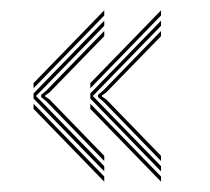

<svg xmlns="http://www.w3.org/2000/svg" viewBox="-20 -495 407 372"><path d="M182 -163 45 -304V-314L182 -455V-445L49.8 -309L182 -173ZM182 -143 45 -284V-294L182 -153ZM182 -183 69.5 -299 59.8 -306.8V-311.2L69.5 -319.2L182 -435V-425L75.8 -315.8L67.5 -310V-308L75.8 -302.5L182 -193ZM45 -324V-334L182 -475V-465ZM292 -163 155 -304V-314L292 -455V-445L159.8 -309L292 -173ZM292 -143 155 -284V-294L292 -153ZM292 -183 179.5 -299 169.8 -306.8V-311.2L179.5 -319.2L292 -435V-425L185.8 -315.8L177.5 -310V-308L185.8 -302.5L292 -193ZM155 -324V-334L292 -475V-465Z"/></svg>

Font: Big Shoulders Inline Text Thin Thin
Style: Regular
Weight: 250
Version: Version 2.002